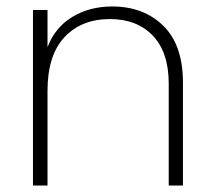

<svg xmlns="http://www.w3.org/2000/svg" viewBox="-20 -574 663 594"><path d="M502 0V-315Q502 -412 453 -463.5Q404 -515 320 -515Q232 -515 179.5 -459Q127 -403 127 -293V0H82V-543H127V-428Q150 -489 203.5 -521.5Q257 -554 327 -554Q424 -554 485 -494.5Q546 -435 546 -318V0Z"/></svg>

Font: Poppins ExtraLight
Style: Regular
Weight: 275
Designer: Ninad Kale (Devanagari), Jonny Pinhorn (Latin)
Foundry: Indian Type Foundry
Version: Version 3.200;PS 1.000;hotconv 16.6.54;makeotf.lib2.5.65590